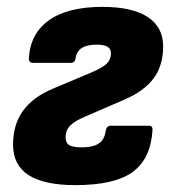

<svg xmlns="http://www.w3.org/2000/svg" viewBox="-20 -528 502 559"><path d="M199 11Q109 11 63.5 -18Q18 -47 18 -107Q18 -164 46 -204Q74 -244 132 -269L246 -317Q279 -331 291 -343Q303 -355 303 -373Q303 -386 293 -392Q283 -398 261 -398Q205 -398 200 -358Q198 -345 186 -345H76Q64 -345 64 -358Q68 -430 122.5 -469Q177 -508 278 -508Q365 -508 410 -478.5Q455 -449 455 -393Q455 -337 427 -299.5Q399 -262 340 -237L229 -189Q198 -176 184.5 -162.5Q171 -149 171 -128Q171 -112 181.5 -105.5Q192 -99 219 -99Q251 -99 268 -110.5Q285 -122 288 -149Q291 -162 303 -162H413Q425 -162 424 -149Q419 -66 366.5 -27.5Q314 11 199 11Z"/></svg>

Font: Sofia Sans Semi Condensed Black
Style: Italic
Weight: 900
Italic angle: -9°
Version: Version 4.100